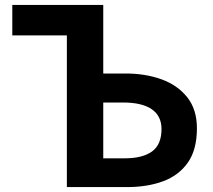

<svg xmlns="http://www.w3.org/2000/svg" viewBox="-20 -761 865 781"><path d="M252 0V-617H30V-741H400V-462H491Q571 -462 636.5 -438.5Q702 -415 741.5 -365.5Q781 -316 781 -239Q781 -152 744 -99.5Q707 -47 643 -23.5Q579 0 497 0ZM400 -117H487Q560 -117 598.5 -145Q637 -173 637 -236Q637 -289 597.5 -316.5Q558 -344 481 -344H400Z"/></svg>

Font: Farlight84_Sys_V01
Style: Bold
Weight: 700
Designer: Monotype Design Team, Nadine Chahine and Nizar Qandah
Foundry: Monotype Imaging Inc.
Version: Version 2.004;October 31, 2024;FontCreator 14.0.0.2814 64-bi